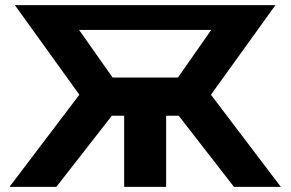

<svg xmlns="http://www.w3.org/2000/svg" viewBox="-20 -730 1135 750"><path d="M17 0 290 -360 38 -710H1056L804 -360L1077 0H894L678 -278H629V0H465V-278H417L200 0ZM420 -427H675L805 -613H289Z"/></svg>

Font: Raleway ExtraBold
Style: Regular
Weight: 800
Designer: Matt McInerney, Pablo Impallari, Rodrigo Fuenzalida
Foundry: Matt McInerney, Pablo Impallari, Rodrigo Fuenzalida
Version: Version 4.026